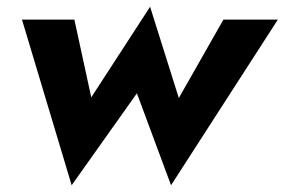

<svg xmlns="http://www.w3.org/2000/svg" viewBox="-20 -518 842 568"><path d="M45 -460 192 30 385 -242 486 30 802 -460H641L509 -228L424 -498L250 -230L200 -460Z"/></svg>

Font: Jost* 700 Bold Italic
Style: Bold Italic
Weight: 700
Italic angle: -10°
Version: Version 3.200; ttfautohint (v0.97) -l 8 -r 50 -G 200 -x 14 -